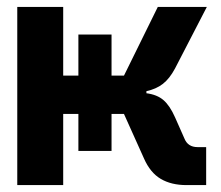

<svg xmlns="http://www.w3.org/2000/svg" viewBox="-20 -536 640 556"><path d="M207 -206H163V0H30V-516H163V-317H207V-436H303V-317H339L437 -516H579L487 -338Q471 -308 451.5 -293Q432 -278 404 -272V-266Q435 -262 453.5 -246Q472 -230 487 -196L514 -135Q524 -110 552 -110H577V0H520Q476 0 445.5 -18Q415 -36 397 -77L339 -206H303V-99H207Z"/></svg>

Font: iA Writer Mono V
Style: Regular
Weight: 400
Designer: Mike Abbink, Paul van der Laan, Pieter van Rosmalen
Foundry: Bold Monday
Version: Version 2.000